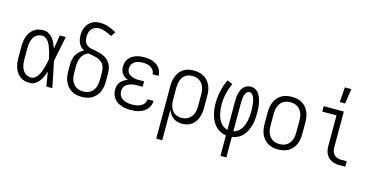

<svg xmlns="http://www.w3.org/2000/svg" viewBox="-90 -1213 3680 1889"><g transform="rotate(15 1750.0 -268.5)"><path d="M221 8Q195 8 170 2Q145 -4 124.5 -19Q104 -34 89 -55Q74 -76 65.5 -100Q57 -124 53.5 -149.5Q50 -175 50 -200V-320Q50 -345 53.5 -370.5Q57 -396 65.5 -420Q74 -444 89 -465Q104 -486 124.5 -501Q145 -516 170 -522Q195 -528 221 -528Q248 -528 273 -514Q298 -500 315 -478Q332 -456 343.5 -431Q355 -406 364 -380Q370 -415 375.5 -450Q381 -485 387 -520H448Q434 -456 422 -391.5Q410 -327 396 -263Q411 -198 423.5 -132Q436 -66 450 0H389Q383 -37 377 -73.5Q371 -110 365 -146Q356 -119 344.5 -93Q333 -67 316 -44.5Q299 -22 274 -7Q249 8 221 8ZM221 -47Q243 -47 261 -61.5Q279 -76 290.5 -95Q302 -114 310 -135Q318 -156 324 -177Q330 -198 335 -220Q340 -242 344 -264Q340 -285 335 -306Q330 -327 323.5 -348Q317 -369 309.5 -389Q302 -409 290.5 -427.5Q279 -446 260.5 -459.5Q242 -473 221 -473Q203 -473 186 -467.5Q169 -462 155.5 -450Q142 -438 133.5 -422.5Q125 -407 120 -390Q115 -373 113 -355.5Q111 -338 111 -320V-200Q111 -182 113 -164.5Q115 -147 120 -130Q125 -113 133.5 -97.5Q142 -82 155.5 -70Q169 -58 186 -52.5Q203 -47 221 -47Z M750 8Q723 8 696.5 2.5Q670 -3 647 -16.5Q624 -30 606 -50.5Q588 -71 577.5 -95.5Q567 -120 562.5 -146.5Q558 -173 558 -200V-269Q558 -295 563 -320.5Q568 -346 580.5 -369Q593 -392 612.5 -409.5Q632 -427 656 -438Q638 -447 623 -461.5Q608 -476 599.5 -494.5Q591 -513 587 -533.5Q583 -554 583 -574Q583 -596 587 -617.5Q591 -639 600 -659Q609 -679 623.5 -695.5Q638 -712 657 -723Q676 -734 697.5 -738.5Q719 -743 740 -743Q784 -743 826 -728.5Q868 -714 906 -692L875 -645Q860 -653 844.5 -660.5Q829 -668 812.5 -674Q796 -680 779 -684Q762 -688 745 -688Q724 -688 703 -680Q682 -672 668.5 -656Q655 -640 649.5 -618.5Q644 -597 644 -576Q644 -562 646.5 -548Q649 -534 655 -521Q661 -508 671.5 -498.5Q682 -489 695 -483Q708 -477 721.5 -474Q735 -471 749 -469H750Q776 -464 801 -458Q826 -452 849.5 -441Q873 -430 892.5 -412Q912 -394 923.5 -370.5Q935 -347 938.5 -321Q942 -295 942 -269V-200Q942 -173 937.5 -146.5Q933 -120 922.5 -95.5Q912 -71 894 -50.5Q876 -30 853 -16.5Q830 -3 803.5 2.5Q777 8 750 8ZM750 -47Q769 -47 788 -51.5Q807 -56 823 -66.5Q839 -77 850.5 -92.5Q862 -108 869 -125.5Q876 -143 878.5 -162Q881 -181 881 -200V-269Q881 -291 877.5 -313Q874 -335 862.5 -353.5Q851 -372 832.5 -384.5Q814 -397 792.5 -403.5Q771 -410 749.5 -413.5Q728 -417 707 -422H706Q684 -415 666 -398.5Q648 -382 637.5 -361Q627 -340 623 -316Q619 -292 619 -269V-200Q619 -181 621.5 -162Q624 -143 631 -125.5Q638 -108 649.5 -92.5Q661 -77 677 -66.5Q693 -56 712 -51.5Q731 -47 750 -47Z M1247 8Q1224 8 1200.5 5Q1177 2 1154.5 -5.5Q1132 -13 1112 -26Q1092 -39 1078 -57.5Q1064 -76 1057 -99Q1050 -122 1050 -146Q1050 -167 1056 -188Q1062 -209 1076 -225.5Q1090 -242 1108.5 -253.5Q1127 -265 1147 -271Q1129 -278 1113.5 -288.5Q1098 -299 1087 -314Q1076 -329 1071 -347.5Q1066 -366 1066 -384Q1066 -406 1072 -427.5Q1078 -449 1091 -466.5Q1104 -484 1122.5 -496Q1141 -508 1161.5 -515.5Q1182 -523 1203.5 -525.5Q1225 -528 1247 -528Q1268 -528 1289.5 -525.5Q1311 -523 1331 -516Q1351 -509 1369.5 -497.5Q1388 -486 1401 -469Q1414 -452 1421 -431.5Q1428 -411 1428 -390V-387H1367V-388Q1367 -409 1355.5 -427Q1344 -445 1326.5 -455.5Q1309 -466 1288.5 -469.5Q1268 -473 1247 -473Q1226 -473 1205 -469Q1184 -465 1166 -454Q1148 -443 1137.5 -424Q1127 -405 1127 -384Q1127 -369 1131.5 -355.5Q1136 -342 1145.5 -332Q1155 -322 1168 -315Q1181 -308 1194.5 -304.5Q1208 -301 1222 -299.5Q1236 -298 1250 -298H1305V-243H1250Q1234 -243 1218 -241.5Q1202 -240 1187 -235.5Q1172 -231 1157.5 -224Q1143 -217 1132 -205.5Q1121 -194 1116 -178.5Q1111 -163 1111 -147Q1111 -131 1116 -115.5Q1121 -100 1131.5 -88Q1142 -76 1155.5 -68Q1169 -60 1184.5 -55.5Q1200 -51 1215.5 -49Q1231 -47 1247 -47Q1262 -47 1277.5 -48.5Q1293 -50 1307.5 -54Q1322 -58 1335.5 -65Q1349 -72 1360 -82.5Q1371 -93 1377 -107.5Q1383 -122 1383 -137H1444V-136Q1444 -113 1436 -91.5Q1428 -70 1413 -52.5Q1398 -35 1378.5 -23Q1359 -11 1337.5 -4Q1316 3 1293 5.5Q1270 8 1247 8Z M1566 215V-320Q1566 -346 1570 -372.5Q1574 -399 1584 -423.5Q1594 -448 1610.5 -468.5Q1627 -489 1649.5 -503Q1672 -517 1698 -522.5Q1724 -528 1751 -528Q1778 -528 1804.5 -522.5Q1831 -517 1854 -503.5Q1877 -490 1894.5 -469.5Q1912 -449 1923 -424.5Q1934 -400 1938 -373.5Q1942 -347 1942 -320V-200Q1942 -175 1938.5 -149.5Q1935 -124 1926.5 -100.5Q1918 -77 1903.5 -56Q1889 -35 1868.5 -20Q1848 -5 1823.5 1.5Q1799 8 1773 8Q1749 8 1725.5 2Q1702 -4 1682.5 -18.5Q1663 -33 1649 -53Q1635 -73 1627 -96V215ZM1751 -47Q1770 -47 1788.5 -51.5Q1807 -56 1823 -66.5Q1839 -77 1850.5 -92.5Q1862 -108 1869 -125.5Q1876 -143 1878.5 -162Q1881 -181 1881 -200V-320Q1881 -339 1878.5 -358Q1876 -377 1869 -394.5Q1862 -412 1850.5 -427.5Q1839 -443 1823 -453.5Q1807 -464 1788.5 -468.5Q1770 -473 1751 -473Q1732 -473 1714 -468.5Q1696 -464 1680.5 -453Q1665 -442 1654.5 -426.5Q1644 -411 1638 -393.5Q1632 -376 1629.5 -357.5Q1627 -339 1627 -320V-200Q1627 -181 1629.5 -162.5Q1632 -144 1638 -126.5Q1644 -109 1654.5 -93.5Q1665 -78 1680.5 -67Q1696 -56 1714 -51.5Q1732 -47 1751 -47Z M2220 215V6Q2189 2 2161.5 -11.5Q2134 -25 2113 -47Q2092 -69 2078 -96.5Q2064 -124 2055.5 -153Q2047 -182 2043.5 -212.5Q2040 -243 2040 -273Q2040 -337 2054 -399.5Q2068 -462 2095 -520L2150 -497Q2126 -445 2113 -388.5Q2100 -332 2100 -274Q2100 -251 2102.5 -228.5Q2105 -206 2110 -183.5Q2115 -161 2124 -140Q2133 -119 2146 -100.5Q2159 -82 2178 -68.5Q2197 -55 2220 -50V-343Q2220 -363 2221.5 -382.5Q2223 -402 2228 -421Q2233 -440 2241.5 -458.5Q2250 -477 2263.5 -491Q2277 -505 2295.5 -512.5Q2314 -520 2334 -520Q2352 -520 2369.5 -513.5Q2387 -507 2400.5 -494.5Q2414 -482 2423 -466Q2432 -450 2438.5 -433Q2445 -416 2449 -398Q2453 -380 2455.5 -362Q2458 -344 2459 -325.5Q2460 -307 2460 -289Q2460 -257 2457.5 -225.5Q2455 -194 2447 -163.5Q2439 -133 2425.5 -104Q2412 -75 2390.5 -51Q2369 -27 2340.5 -12.5Q2312 2 2280 6V215ZM2280 -50Q2304 -56 2323.5 -70.5Q2343 -85 2357 -105Q2371 -125 2379 -148Q2387 -171 2391.5 -194.5Q2396 -218 2398 -242Q2400 -266 2400 -290Q2400 -303 2399.5 -315.5Q2399 -328 2398 -340.5Q2397 -353 2395 -365.5Q2393 -378 2390.5 -390.5Q2388 -403 2384 -415Q2380 -427 2373.5 -438Q2367 -449 2357 -457Q2347 -465 2334 -465Q2322 -465 2312 -457Q2302 -449 2296.5 -438Q2291 -427 2288 -415.5Q2285 -404 2283.5 -392Q2282 -380 2281 -367.5Q2280 -355 2280 -343Z M2750 8Q2723 8 2696.5 2.5Q2670 -3 2647 -16.5Q2624 -30 2606 -50.5Q2588 -71 2577.5 -95.5Q2567 -120 2562.5 -146.5Q2558 -173 2558 -200V-320Q2558 -347 2562.5 -373.5Q2567 -400 2577.5 -424.5Q2588 -449 2606 -469.5Q2624 -490 2647 -503.5Q2670 -517 2696.5 -522.5Q2723 -528 2750 -528Q2777 -528 2803.5 -522.5Q2830 -517 2853 -503.5Q2876 -490 2894 -469.5Q2912 -449 2922.5 -424.5Q2933 -400 2937.5 -373.5Q2942 -347 2942 -320V-200Q2942 -173 2937.5 -146.5Q2933 -120 2922.5 -95.5Q2912 -71 2894 -50.5Q2876 -30 2853 -16.5Q2830 -3 2803.5 2.5Q2777 8 2750 8ZM2750 -47Q2769 -47 2788 -51.5Q2807 -56 2823 -66.5Q2839 -77 2850.5 -92.5Q2862 -108 2869 -125.5Q2876 -143 2878.5 -162Q2881 -181 2881 -200V-320Q2881 -339 2878.5 -358Q2876 -377 2869 -394.5Q2862 -412 2850.5 -427.5Q2839 -443 2823 -453.5Q2807 -464 2788 -468.5Q2769 -473 2750 -473Q2731 -473 2712 -468.5Q2693 -464 2677 -453.5Q2661 -443 2649.5 -427.5Q2638 -412 2631 -394.5Q2624 -377 2621.5 -358Q2619 -339 2619 -320V-200Q2619 -181 2621.5 -162Q2624 -143 2631 -125.5Q2638 -108 2649.5 -92.5Q2661 -77 2677 -66.5Q2693 -56 2712 -51.5Q2731 -47 2750 -47Z M3374 0Q3354 0 3333 -3.5Q3312 -7 3293.5 -16Q3275 -25 3260 -40Q3245 -55 3236 -74Q3227 -93 3223.5 -113.5Q3220 -134 3220 -155V-465H3075V-520H3280V-155Q3280 -135 3285.5 -116Q3291 -97 3304 -82.5Q3317 -68 3336 -61.5Q3355 -55 3374 -55H3434V0ZM3217 -600 3228 -752H3294L3272 -600Z"/></g></svg>

Font: Iosevka Curly Light
Style: Regular
Weight: 300
Monospace: yes
Designer: Belleve Invis
Foundry: Belleve Invis
Version: Version 22.1.2; ttfautohint (v1.8.4)